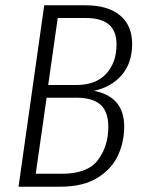

<svg xmlns="http://www.w3.org/2000/svg" viewBox="-20 -705 543 725"><path d="M449 -227Q449 -169 425.5 -118Q402 -67 348 -33.5Q294 0 207 0H50L147 -685H304Q387 -685 433 -647Q479 -609 479 -539Q479 -468 440.5 -422.5Q402 -377 335 -362Q449 -340 449 -227ZM198 -637 162 -384H268Q342 -384 381 -426.5Q420 -469 420 -537Q420 -589 390.5 -613Q361 -637 304 -637ZM389 -226Q389 -284 359 -310Q329 -336 269 -336H156L115 -49H215Q311 -49 350 -101Q389 -153 389 -226Z"/></svg>

Font: Fira Sans Extra Condensed Light
Style: Italic
Weight: 300
Width: 3
Italic angle: -8°
Designer: Carrois Corporate & Edenspiekermann AG
Foundry: Carrois Corporate GbR & Edenspiekermann AG
Version: Version 4.203